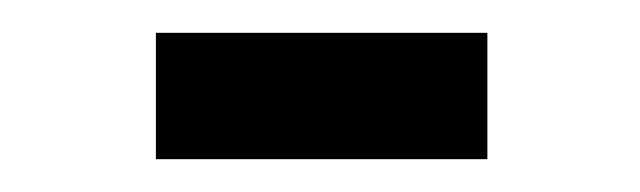

<svg xmlns="http://www.w3.org/2000/svg" viewBox="-20 -377 390 117"><path d="M75 -280V-357H277V-280Z"/></svg>

Font: Inconsolata ExtraCondensed SemiBold
Style: Regular
Weight: 600
Width: 2
Monospace: yes
Designer: Raph Levien, Cyreal, Brenton Simpson
Foundry: Raph Levien, Cyreal, Google
Version: Version 3.001; ttfautohint (v1.8.2.53-6de2)